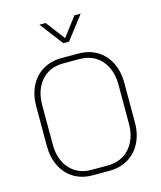

<svg xmlns="http://www.w3.org/2000/svg" viewBox="-135 -1029 951 1133"><g transform="rotate(-15 341.0 -462.0)"><path d="M72 -229V-471Q72 -541 99 -595Q126 -649 175.5 -678.5Q225 -708 290 -708H392Q457 -708 506.5 -678.5Q556 -649 583 -595Q610 -541 610 -471V-229Q610 -159 582.5 -105Q555 -51 505.5 -21.5Q456 8 391 8H289Q224 8 175 -21.5Q126 -51 99 -105Q72 -159 72 -229ZM391 -25Q445 -25 486.5 -50.5Q528 -76 551 -122.5Q574 -169 574 -229V-471Q574 -531 551.5 -577.5Q529 -624 487.5 -649.5Q446 -675 392 -675H290Q236 -675 194.5 -649.5Q153 -624 130.5 -577.5Q108 -531 108 -471V-229Q108 -137 157.5 -81Q207 -25 289 -25ZM215 -932H253L341 -816L429 -932H467L358 -790H323Z"/></g></svg>

Font: Bai Jamjuree ExtraLight
Style: Regular
Weight: 275
Designer: Katatrad Aksorn Co.,Ltd.
Foundry: Cadson Demak Co.,Ltd.
Version: Version 1.000; ttfautohint (v1.6)